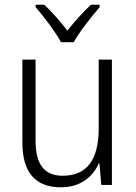

<svg xmlns="http://www.w3.org/2000/svg" viewBox="-20 -785 576 815"><path d="M239 -606H293C317 -650 369 -715 403 -755V-765H366C330 -731 297 -694 266 -655C237 -693 200 -735 168 -765H131V-755C165 -716 215 -650 239 -606ZM455 -532H399V-241C399 -105 348 -39 246 -39C170 -39 131 -85 131 -187V-532H75V-180C75 -54 129 10 239 10C321 10 374 -34 399 -91H402L410 0H455Z"/></svg>

Font: Noto Sans SemiCondensed Light
Style: Regular
Weight: 300
Width: 4
Designer: Monotype Design Team
Foundry: Monotype Imaging Inc.
Version: Version 2.013